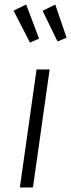

<svg xmlns="http://www.w3.org/2000/svg" viewBox="-20 -831 315 851"><path d="M126 0H68L142 -523H200ZM153 -660 113 -642 40 -784 96 -811ZM275 -664 235 -647 169 -783 225 -811Z"/></svg>

Font: Fira Sans Light
Style: Italic
Weight: 300
Italic angle: -8°
Designer: bBox Type GmbH & Carrois Corporate GbR & Edenspiekermann AG
Foundry: bBox Type GmbH & Carrois Corporate GbR & Edenspiekermann AG
Version: Version 4.301